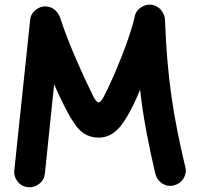

<svg xmlns="http://www.w3.org/2000/svg" viewBox="-20 -727 840 812"><path d="M98.1 64.5C115.7 66.4 131.8 61.5 146 50.3C160.2 39.1 168 24.4 169.9 6.8L209 -371.1C226.6 -328.6 249.5 -282.7 267.6 -249C274.9 -234.9 284.2 -219.7 295.4 -203.6C316.9 -170.9 348.1 -145 396.5 -145C462.4 -145 495.6 -197.3 521 -240.2C539.1 -271 558.6 -313 572.3 -347.7C579.6 -285.6 588.4 -226.6 599.1 -169.9C609.9 -112.8 622.6 -53.2 637.2 8.8C641.6 25.9 651.4 39.6 666.5 49.3C681.6 58.6 697.8 61.5 714.8 57.1C732.4 52.7 746.1 43.5 755.9 28.3C765.1 13.2 768.1 -3.4 763.7 -20.5C712.4 -236.8 687 -396 677.7 -645C677.2 -655.3 673.3 -667 665 -679.7C656.7 -691.9 645.5 -700.2 630.9 -704.6C612.8 -710 595.7 -707.5 579.6 -697.8C563 -688 552.7 -673.8 549.3 -655.3C532.7 -574.7 462.9 -401.4 417 -314.5C409.2 -300.8 402.3 -293.9 397 -293.9C391.1 -293.9 384.3 -301.3 376 -316.4C334 -401.4 267.1 -547.9 234.4 -652.3C228.5 -670.4 210 -694.3 184.1 -698.7C166 -702.1 148.9 -698.2 133.3 -687C117.7 -675.3 108.9 -660.2 107.4 -641.6L40.5 -6.8C38.6 10.7 43.5 26.9 54.7 41C65.9 55.2 80.6 63 98.1 64.5Z"/></svg>

Font: Mikhak
Style: Bold
Weight: 700
Designer: Amin Abedi
Version: Version 3.2